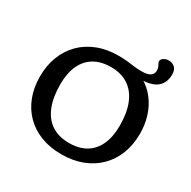

<svg xmlns="http://www.w3.org/2000/svg" viewBox="-184 -1022 1207 1212"><g transform="rotate(30 419.5 -416.0)"><path d="M421 -75Q494 -75 543.8 -104.8Q593.5 -134.5 619.5 -191.5Q645.5 -248.5 645.5 -329.5Q645.5 -424 618.8 -489.2Q592 -554.5 540.5 -588.8Q489 -623 414 -623Q341 -623 291 -593Q241 -563 215.2 -506.2Q189.5 -449.5 189.5 -368.5Q189.5 -274.5 216 -208.8Q242.5 -143 294.2 -109Q346 -75 421 -75ZM420 -709Q456 -709 484 -705.8Q512 -702.5 537.8 -699.2Q563.5 -696 591 -696Q636.5 -696 655.5 -710Q674.5 -724 674.5 -746Q674.5 -761.5 670 -772.8Q665.5 -784 660.8 -792Q656 -800 656 -804.5Q656 -820 671.5 -830.8Q687 -841.5 707.5 -841.5Q734 -841.5 752.2 -825.8Q770.5 -810 770.5 -773.5Q770.5 -717 734.5 -684.2Q698.5 -651.5 621.5 -649.5V-657Q674 -626 709.5 -579.2Q745 -532.5 763.2 -474Q781.5 -415.5 781.5 -350Q781.5 -269 755.8 -202.8Q730 -136.5 682 -88.8Q634 -41 566.5 -15Q499 11 415 11Q332 11 265.2 -14.8Q198.5 -40.5 151.2 -88.2Q104 -136 78.8 -201.8Q53.5 -267.5 53.5 -348Q53.5 -428.5 79.2 -494.8Q105 -561 153 -609Q201 -657 268.5 -683Q336 -709 420 -709Z"/></g></svg>

Font: Newsreader 9pt Medium
Style: Regular
Weight: 500
Designer: Hugues Gentile
Foundry: Production Type
Version: Version 1.003